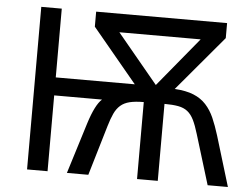

<svg xmlns="http://www.w3.org/2000/svg" viewBox="-51 -777 1086 840"><g transform="rotate(5 492.0 -357.0)"><path d="M97 0V-714H187V-412H534L338 -648V-714H913V-648L710 -407Q760 -404 793 -390.5Q826 -377 848 -353Q870 -329 884.5 -296Q899 -263 912 -221L979 0H890L823 -219Q812 -256 800.5 -279.5Q789 -303 772.5 -316Q756 -329 731.5 -333.5Q707 -338 671 -338V0H580V-338Q543 -338 518.5 -332Q494 -326 478 -312Q462 -298 451.5 -275.5Q441 -253 431 -219L366 0H272L342 -225Q368 -307 397 -333H187V0ZM626 -417 804 -633H447Z"/></g></svg>

Font: BC Sans
Style: Regular
Weight: 400
Designer: Monotype Design Team
Province of B.C.
Foundry: Monotype Imaging Inc.
Version: Version 2.000;GOOG;noto-source:20170915:90ef993387c0